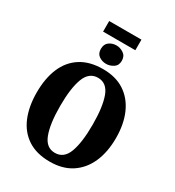

<svg xmlns="http://www.w3.org/2000/svg" viewBox="-239 -1171 1204 1320"><g transform="rotate(30 362.5 -511.0)"><path d="M234 -948V-1032H490V-948ZM362 -766Q330 -766 305 -783.5Q280 -801 280 -838Q280 -876 305 -894Q330 -912 362 -912Q392 -912 419 -894Q446 -876 446 -838Q446 -801 419 -783.5Q392 -766 362 -766ZM363 10Q257 10 187 -36Q117 -82 82.5 -165Q48 -248 48 -359Q48 -470 82.5 -552Q117 -634 187.5 -679.5Q258 -725 364 -725Q465 -725 534.5 -679.5Q604 -634 640.5 -551.5Q677 -469 677 -358Q677 -247 640.5 -164.5Q604 -82 534 -36Q464 10 363 10ZM363 -60Q434 -60 463 -138.5Q492 -217 492 -358Q492 -499 463 -577.5Q434 -656 364 -656Q293 -656 263.5 -577.5Q234 -499 234 -358Q234 -217 263.5 -138.5Q293 -60 363 -60Z"/></g></svg>

Font: Noto Serif Condensed Black
Style: Regular
Weight: 900
Width: 3
Designer: Monotype Design Team
Foundry: Monotype Imaging Inc.
Version: Version 2.015; ttfautohint (v1.8.4.7-5d5b)